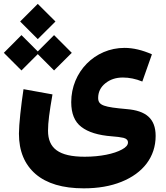

<svg xmlns="http://www.w3.org/2000/svg" viewBox="-67 -768 868 1006"><path d="M729 -483.4C678.2 -505.9 630.4 -517.1 585.4 -517.1C430.2 -517.1 306.2 -391.6 306.2 -232.9C306.2 -173.3 323.7 -129.9 359.4 -103C394.5 -75.7 447.8 -59.1 519.5 -53.7C543.5 -52.2 563.5 -49.3 579.6 -45.9C595.7 -42 603.5 -33.7 603.5 -21.5C603.5 -8.3 593.3 3.9 572.3 15.1C530.8 38.1 458.5 53.2 377 53.2C240.7 53.2 184.6 8.8 184.6 -83.5C184.6 -126 191.9 -181.6 208 -273.4L56.2 -300.8C43.5 -217.8 32.2 -115.2 32.2 -67.9C32.2 23.4 61.5 93.8 119.6 144C177.7 193.8 261.7 218.8 371.6 218.8C446.8 218.8 512.7 207.5 569.3 184.6C682.6 139.2 748.5 54.2 748.5 -55.7C748.5 -147.5 696.8 -188 597.7 -196.3C479 -207 447.3 -214.8 447.3 -254.9C447.3 -285.6 460 -311.5 484.9 -331.5C509.8 -351.6 540 -361.8 576.7 -361.8C609.9 -361.8 644 -355 678.7 -340.8ZM130.9 -563 223.6 -655.3 130.9 -747.6 38.6 -655.3ZM45.4 -398.9 130.9 -484.4 216.3 -398.9 309.1 -491.2 216.3 -584 130.9 -498.5 45.4 -584 -46.9 -491.2Z"/></svg>

Font: Estedad ExtraBold
Style: Regular
Weight: 800
Designer: Amin Abedi
Version: Version 7.3